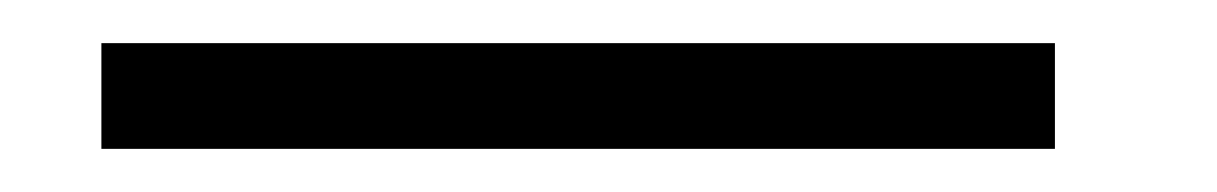

<svg xmlns="http://www.w3.org/2000/svg" viewBox="-20 -69 564 89"><path d="M469 0V-49H27V0Z"/></svg>

Font: OSH Darker Grotesque Medium
Style: Regular
Weight: 500
Designer: Gabriel Lam
Foundry: TypeRant
Version: Version 1.000;Glyphs 3.1.1 (3148)